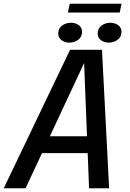

<svg xmlns="http://www.w3.org/2000/svg" viewBox="-41 -1005 694 1025"><path d="M-21 0 333 -739H503.5L541.5 0H434.5L408 -670.5H409L95.5 0ZM134 -187.5 151.5 -277.5H488L470 -187.5ZM329.5 -777.5Q305 -777.5 287.5 -790.5Q270 -803.5 270 -826Q270 -853.5 290.5 -868.5Q311 -883.5 338 -883.5Q362 -883.5 379.5 -870.8Q397 -858 397 -835Q397 -807.5 376.5 -792.5Q356 -777.5 329.5 -777.5ZM539.5 -777.5Q515.5 -777.5 498 -790.5Q480.5 -803.5 480.5 -826Q480.5 -853.5 501 -868.5Q521.5 -883.5 548 -883.5Q572 -883.5 589.8 -870.8Q607.5 -858 607.5 -835Q607.5 -807.5 586.8 -792.5Q566 -777.5 539.5 -777.5ZM321.5 -938 331.5 -985H608L598 -938Z"/></svg>

Font: Epilogue Medium
Style: Italic
Weight: 500
Italic angle: -12°
Designer: Tyler Finck
Foundry: Etcetera Type Co
Version: Version 2.112